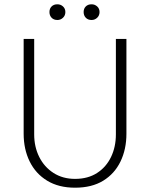

<svg xmlns="http://www.w3.org/2000/svg" viewBox="-20 -861 698 893"><path d="M139 -680H90V-239Q90 -167 118 -110Q146 -53 199.5 -20.5Q253 12 329 12Q407 12 460 -20.5Q513 -53 540.5 -110Q568 -167 568 -239V-680H519V-236Q519 -178 496.5 -131Q474 -84 431.5 -56.5Q389 -29 329 -29Q272 -29 229 -56.5Q186 -84 162.5 -131Q139 -178 139 -236ZM247 -768Q262 -768 273 -778.5Q284 -789 284 -805Q284 -821 273 -831Q262 -841 247 -841Q230 -841 220 -831Q210 -821 210 -805Q210 -789 220 -778.5Q230 -768 247 -768ZM406 -768Q421 -768 432 -778.5Q443 -789 443 -805Q443 -821 432 -831Q421 -841 406 -841Q389 -841 379 -831Q369 -821 369 -805Q369 -789 379 -778.5Q389 -768 406 -768Z"/></svg>

Font: Catamaran Thin
Style: Regular
Weight: 100
Designer: Pria Ravichandran
Version: Version 2.000